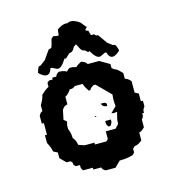

<svg xmlns="http://www.w3.org/2000/svg" viewBox="-108 -819 836 912"><g transform="rotate(-15 310.0 -363.5)"><path d="M509 -535C503 -550 503 -566 489 -566C488 -566 489 -565 488 -565L463 -584C441 -615 431 -631 428 -631C427 -631 427 -631 427 -629C416 -633 415 -636 415 -638V-639C415 -640 400 -637 398 -639C392 -661 392 -663 390 -663H388C386 -663 384 -664 378 -669C378 -669 391 -683 390 -683C388 -683 386 -684 384 -686L366 -709C348 -722 333 -727 322 -727C315 -727 309 -725 305 -722C302 -723 299 -723 296 -723C285 -723 271 -718 253 -705L250 -677C248 -675 230 -679 228 -679C227 -679 226 -680 225 -681C208 -665 216 -680 205 -640C203 -638 203 -636 203 -635V-634C203 -632 202 -629 191 -625C191 -627 191 -627 190 -627C187 -627 178 -612 156 -581L131 -562C130 -562 130 -561 129 -561C115 -561 115 -546 109 -531C113 -525 131 -509 146 -509C157 -509 166 -517 172 -537H174C186 -537 195 -525 207 -525C217 -525 230 -534 248 -564C249 -562 250 -562 252 -562C260 -562 273 -583 280 -583C295 -583 303 -602 307 -609L308 -608C310 -610 314 -611 316 -615C317 -613 318 -613 319 -612L320 -613C324 -606 333 -577 348 -577C356 -577 364 -557 371 -568C389 -538 401 -529 411 -529C423 -529 433 -541 445 -541H447C453 -521 461 -513 472 -513C487 -513 505 -529 509 -535ZM358 -312C367 -296 367 -297 386 -293C386 -311 388 -306 376 -312ZM316 -261C312 -257 321 -257 322 -258C326 -262 317 -262 316 -261ZM358 -227C358 -210 357 -212 366 -198H376C385 -212 386 -210 386 -227ZM216 -170 224 -160ZM262 -425H300C305 -409 311 -401 320 -387H328C334 -398 333 -396 348 -406H358L424 -340C423 -330 422 -320 422 -311C422 -302 423 -292 424 -283L396 -255C408 -252 411 -253 424 -255C420 -236 414 -223 414 -206V-198L396 -179H348V-141L338 -132H282V-141H234L205 -151C201 -170 200 -174 188 -189C187 -208 186 -217 178 -236V-255C180 -263 182 -267 182 -270C182 -275 178 -276 168 -283L178 -331C190 -345 188 -346 205 -350V-387C219 -396 225 -401 234 -416C251 -416 248 -416 262 -425ZM320 -529C308 -522 301 -519 292 -510C281 -513 272 -515 266 -515C258 -515 253 -512 244 -501C228 -509 223 -509 205 -510C190 -500 194 -502 188 -491H168V-482H150L140 -473V-454C124 -445 116 -438 102 -425C98 -405 91 -395 82 -378V-350C71 -344 73 -346 64 -331V-293H74V-236H64V-198C73 -181 78 -170 82 -151L102 -141V-113L130 -85H150L158 -75V-66L168 -56H188C188 -39 187 -42 196 -28H244V-19H282C288 -8 285 -9 300 0H348L376 -28C400 -28 419 -30 442 -37L452 -47V-66L462 -75C481 -79 485 -82 500 -94V-132C513 -136 517 -140 528 -151V-189C537 -198 537 -201 538 -217H546C546 -234 547 -232 556 -246V-274H546V-312L528 -321V-378C517 -389 513 -393 500 -397V-425L490 -435C479 -446 475 -450 462 -454L452 -463V-482L404 -510H348C338 -523 336 -523 320 -529Z"/></g></svg>

Font: GNUTypewriter
Style: Standard
Weight: 400
Version: Version 001.000